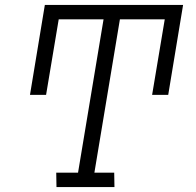

<svg xmlns="http://www.w3.org/2000/svg" viewBox="-20 -755 790 775"><path d="M208 0 207 -58H295L398 -677H217L166 -372H101L161 -735H719L659 -372H594L645 -677H464L361 -58H441L442 0Z"/></svg>

Font: Iosevka Etoile Light
Style: Italic
Weight: 300
Italic angle: -9°
Designer: Belleve Invis
Foundry: Belleve Invis
Version: Version 22.1.2; ttfautohint (v1.8.4)